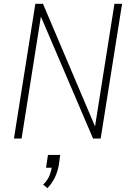

<svg xmlns="http://www.w3.org/2000/svg" viewBox="-20 -725 677 1005"><path d="M53 0 165 -705H205L484 -48H475L579 -705H619L507 0H467L186 -657H197L93 0ZM228 260 206 241Q227 221 237 198.5Q247 176 252 145L257 153H221L231 86H295L288 138Q282 173 267.5 203.5Q253 234 228 260Z"/></svg>

Font: Nunito Sans 10pt Condensed ExtraLight
Style: Italic
Weight: 250
Width: 3
Italic angle: -9°
Designer: Vernon Adams
Foundry: Vernon Adams
Version: Version 3.101;gftools[0.9.27]